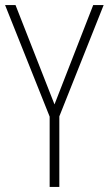

<svg xmlns="http://www.w3.org/2000/svg" viewBox="-20 -734 427 754"><path d="M194 -324 41 -714H0L175 -276V0H213V-277L387 -714H346Z"/></svg>

Font: Noto Sans Georgian Condensed ExtraLight
Style: Regular
Weight: 200
Width: 3
Designer: Monotype Design Team, Akaki Razmadze
Foundry: Google LLC
Version: Version 2.005